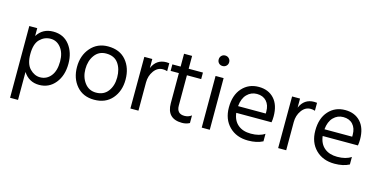

<svg xmlns="http://www.w3.org/2000/svg" viewBox="-85 -1170 3596 1820"><g transform="rotate(15 1713.5 -260.5)"><path d="M151 197H73V-507H151V-430Q204 -515 308 -515Q409 -515 466.5 -441.5Q524 -368 524 -258Q524 -141 463.5 -66.5Q403 8 306 8Q206 8 151 -77ZM151 -253Q151 -156 196 -110Q241 -64 296 -64Q360 -64 401 -114.5Q442 -165 442 -258Q442 -341 402 -392Q362 -443 301 -443Q240 -443 195.5 -398.5Q151 -354 151 -253Z M1086 -252Q1086 -139 1022 -65Q958 9 846 9Q737 9 673.5 -64.5Q610 -138 610 -250Q610 -363 675.5 -438.5Q741 -514 846 -514Q961 -514 1023.5 -440Q1086 -366 1086 -252ZM692 -251Q692 -172 734 -116.5Q776 -61 846 -61Q922 -61 963 -115.5Q1004 -170 1004 -251Q1004 -335 965 -389.5Q926 -444 846 -444Q774 -444 733 -388Q692 -332 692 -251Z M1280 0H1201L1202 -507H1280V-418Q1320 -512 1418 -512Q1436 -512 1446 -510V-432Q1425 -439 1403 -439Q1350 -439 1315 -390Q1280 -341 1280 -277Z M1782 -13Q1749 5 1708 5Q1558 5 1558 -148V-443H1477V-507H1558V-633H1637V-507H1777V-443H1637V-146Q1637 -65 1713 -65Q1752 -65 1782 -88Z M1980 0H1901V-507H1980ZM1977 -703Q1992 -688 1992 -666Q1992 -644 1977 -629.5Q1962 -615 1940 -615Q1918 -615 1903.5 -629.5Q1889 -644 1889 -666Q1889 -688 1903.5 -703Q1918 -718 1940 -718Q1962 -718 1977 -703Z M2500 -26Q2441 5 2356 5Q2241 5 2170.5 -65.5Q2100 -136 2100 -252Q2100 -373 2163 -443Q2226 -513 2325 -513Q2420 -513 2476 -452Q2532 -391 2532 -279Q2532 -247 2527 -220H2181Q2190 -145 2238 -105Q2286 -65 2364 -65Q2449 -65 2500 -100ZM2325 -444Q2268 -444 2228 -403Q2188 -362 2181 -286H2453V-306Q2453 -369 2419 -406.5Q2385 -444 2325 -444Z M2730 0H2651L2652 -507H2730V-418Q2770 -512 2868 -512Q2886 -512 2896 -510V-432Q2875 -439 2853 -439Q2800 -439 2765 -390Q2730 -341 2730 -277Z M3348 -26Q3289 5 3204 5Q3089 5 3018.5 -65.5Q2948 -136 2948 -252Q2948 -373 3011 -443Q3074 -513 3173 -513Q3268 -513 3324 -452Q3380 -391 3380 -279Q3380 -247 3375 -220H3029Q3038 -145 3086 -105Q3134 -65 3212 -65Q3297 -65 3348 -100ZM3173 -444Q3116 -444 3076 -403Q3036 -362 3029 -286H3301V-306Q3301 -369 3267 -406.5Q3233 -444 3173 -444Z"/></g></svg>

Font: Hind Vadodara
Style: Regular
Weight: 400
Designer: Hitesh Malaviya
Foundry: Indian Type Foundry
Version: Version 1.001;PS 1.0;hotconv 1.0.86;makeotf.lib2.5.63406; tt